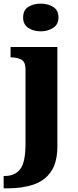

<svg xmlns="http://www.w3.org/2000/svg" viewBox="-43 -794 426 1054"><path d="M181 -622Q140 -622 112 -641Q84 -660 84 -698Q84 -738 112 -756Q140 -774 181 -774Q220 -774 249 -756Q278 -738 278 -698Q278 -660 249 -641Q220 -622 181 -622ZM-23 240V172H-16Q39 172 68 134.5Q97 97 97 -4V-413Q97 -455 73.5 -467Q50 -479 19 -479H15V-536H272V8Q272 97 237 148Q202 199 140 219.5Q78 240 -2 240Z"/></svg>

Font: Noto Serif Devanagari ExtraBold
Style: Regular
Weight: 800
Designer: Universal Thirst, Indian Type Foundry and the Monotype Design Team
Foundry: Monotype Imaging Inc.
Version: Version 2.004; ttfautohint (v1.8.4.7-5d5b)